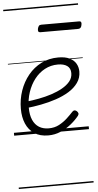

<svg xmlns="http://www.w3.org/2000/svg" viewBox="-76 -928 689 1345"><g transform="rotate(-5 269.0 -255.0)"><path d="M239 19Q180 19 141 -7Q102 -33 82.5 -78.5Q63 -124 63 -183Q63 -250 84 -310.5Q105 -371 143.5 -418Q182 -465 235.5 -492Q289 -519 355 -519Q404 -519 434.5 -504Q465 -489 479.5 -464Q494 -439 494 -408Q494 -364 469.5 -329.5Q445 -295 404 -270Q363 -245 312 -228Q261 -211 206.5 -200.5Q152 -190 102 -185L107 -230Q150 -235 195.5 -243.5Q241 -252 284 -266Q327 -280 361.5 -299.5Q396 -319 416.5 -344Q437 -369 437 -402Q437 -436 413.5 -453Q390 -470 348 -470Q298 -470 256 -447.5Q214 -425 183.5 -385.5Q153 -346 136 -295Q119 -244 119 -188Q119 -135 134.5 -100Q150 -65 178.5 -47.5Q207 -30 246 -30Q287 -30 319 -47Q351 -64 376.5 -87.5Q402 -111 421 -132Q429 -140 437.5 -139.5Q446 -139 453 -132Q460 -125 462 -117.5Q464 -110 457 -100Q433 -70 399.5 -43Q366 -16 325.5 1.5Q285 19 239 19ZM247 -706Q235 -706 232 -712.5Q229 -719 231 -731Q234 -744 239.5 -751Q245 -758 257 -758H522Q534 -758 537 -751Q540 -744 537 -731Q535 -719 529 -712.5Q523 -706 512 -706ZM0 365H526V375H0ZM0 -20H526V0H0ZM0 -505H526V-500H0ZM0 -885H526V-875H0Z"/></g></svg>

Font: Playwrite AT Guides
Style: Italic
Weight: 400
Italic angle: -13.0072°
Designer: Veronika Burian, José Scaglione
Foundry: TypeTogether
Version: Version 1.002